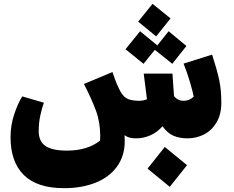

<svg xmlns="http://www.w3.org/2000/svg" viewBox="-20 -722 1220 1002"><path d="M1135 -186Q1135 -125 1110 -83Q1085 -41 1045 -20.5Q1005 0 958 0Q917 0 885.5 -13.5Q854 -27 828 -63Q800 -31 764 -15.5Q728 0 691 0Q672 0 657.5 -3.5Q643 -7 630 -17Q631 -8 631 14Q631 92 590.5 147.5Q550 203 478.5 231.5Q407 260 315 260H314Q174 260 104.5 191.5Q35 123 35 -6Q35 -68 54 -125Q73 -182 96 -219L209 -186Q199 -159 190.5 -120Q182 -81 182 -38Q182 16 217.5 40Q253 64 330 64Q436 64 502 12Q503 4 503 -13Q503 -85 480 -146.5Q457 -208 418 -284L567 -346Q588 -281 610 -242Q627 -213 650 -204.5Q673 -196 706 -196Q727 -196 747 -204L730 -338H880L888 -221Q906 -196 940 -196Q967 -196 991 -217Q987 -240 972.5 -290Q958 -340 938 -390L1087 -437Q1113 -356 1124 -304.5Q1135 -253 1135 -186ZM795 -532 701 -609 776 -702 870 -626ZM879 -389 788 -462 729 -389 635 -465 711 -559 801 -485 860 -559 953 -482ZM750 158 840 45 956 140 866 253Z"/></svg>

Font: FiraGO Heavy
Style: Italic
Weight: 900
Italic angle: -8°
Designer: bBox Type GmbH
Foundry: bBox Type GmbH
Version: Version 1.001